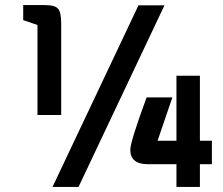

<svg xmlns="http://www.w3.org/2000/svg" viewBox="-20 -733 876 753"><path d="M811 -89H764V0H672V-89H560Q491 -89 491 -146Q491 -177 555 -351H656L598 -181H672V-436H764V-181H811ZM625 -712 288 0H186L523 -712ZM220 -282H127V-635L71 -654V-713H156Q196 -713 208 -698.5Q220 -684 220 -641Z"/></svg>

Font: Viga
Style: Regular
Weight: 400
Designer: Oscar Yáñez
Foundry: Fontstage
Version: Version 1.001